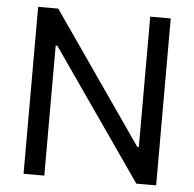

<svg xmlns="http://www.w3.org/2000/svg" viewBox="-51 -759 820 810"><g transform="rotate(5 359.0 -353.5)"><path d="M639.6 0H555.7L172.9 -550.8H166V0H78.1V-707H163.1L545.9 -155.3H552.7V-707H639.6Z"/></g></svg>

Font: Pretendard
Style: Regular
Weight: 400
Designer: Base glyphs from Inter by Rasmus Andersson; Hangeul glyphs from Noto Sans CJK(Source Han Sans) by Jang Soo-young and Kan
Foundry: Kil Hyung-jin
Version: Version 1.309